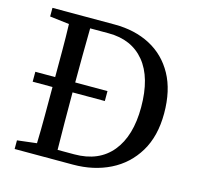

<svg xmlns="http://www.w3.org/2000/svg" viewBox="-99 -774 908 879"><g transform="rotate(15 355.0 -334.5)"><path d="M386 -319H233Q233 -243 233.5 -176.5Q234 -110 235 -47H314Q430 -47 492 -122.5Q554 -198 554 -334Q554 -475 493 -549Q432 -623 323 -623H235Q234 -559 233.5 -493.5Q233 -428 233 -366H386ZM44 -628V-669H339Q435 -669 508 -630.5Q581 -592 622 -517.5Q663 -443 663 -334Q663 -226 618 -151.5Q573 -77 495.5 -38.5Q418 0 320 0H44V-41L136 -52Q138 -116 138 -182.5Q138 -249 138 -319H44V-366H138Q138 -432 138 -494Q138 -556 136 -617Z"/></g></svg>

Font: Source Serif Pro
Style: Regular
Weight: 400
Designer: Frank Grießhammer
Foundry: Adobe Systems Incorporated
Version: Version 3.001;hotconv 1.0.111;makeotfexe 2.5.65597